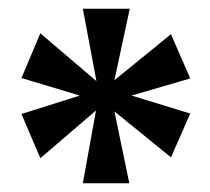

<svg xmlns="http://www.w3.org/2000/svg" viewBox="-20 -780 478 438"><path d="M169 -362 199 -528 72 -419 29 -520 162 -562 29 -602 72 -704 200 -595 169 -760H276L241 -597L370 -702L414 -601L280 -562L414 -521L370 -421L241 -526L275 -362Z"/></svg>

Font: Noto Serif Hebrew Condensed ExtraBold
Style: Regular
Weight: 800
Width: 3
Designer: Monotype Design Team
Foundry: Monotype Imaging Inc.
Version: Version 2.004; ttfautohint (v1.8.4.7-5d5b)